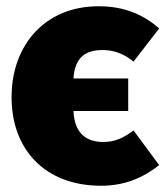

<svg xmlns="http://www.w3.org/2000/svg" viewBox="-20 -574 529 614"><path d="M310 -120C260 -120 218 -144 215 -219H390V-323H215C219 -389 252 -414 308 -414C343 -414 375 -403 407 -377L489 -483C438 -528 377 -554 295 -554C126 -554 17 -432 17 -263C17 -96 124 20 303 20C380 20 438 -6 489 -46L407 -157C373 -131 345 -120 310 -120Z"/></svg>

Font: Fira Sans Heavy
Style: Regular
Weight: 900
Designer: bBox Type GmbH & Carrois Corporate GbR & Edenspiekermann AG
Foundry: bBox Type GmbH & Carrois Corporate GbR & Edenspiekermann AG
Version: Version 4.300;PS 004.300;hotconv 1.0.88;makeotf.lib2.5.64775